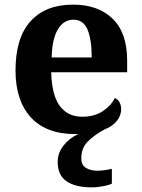

<svg xmlns="http://www.w3.org/2000/svg" viewBox="-20 -569 611 829"><path d="M378 240Q305 240 267 213.5Q229 187 229 130Q229 91 255 58.5Q281 26 318 10Q315 10 312 10Q309 10 306 10Q179 10 113 -62.5Q47 -135 47 -265Q47 -406 112 -477.5Q177 -549 295 -549Q404 -549 466.5 -488Q529 -427 529 -308V-257H201Q204 -157 238.5 -111Q273 -65 335 -65Q387 -65 423 -88.5Q459 -112 476 -146Q490 -139 496.5 -126.5Q503 -114 503 -97Q503 -80 495 -63.5Q487 -47 471.5 -33.5Q456 -20 431 -10Q384 16 357.5 43.5Q331 71 331 115Q331 143 350.5 155.5Q370 168 400 168Q414 168 429.5 166Q445 164 463 160V224Q453 229 437 232.5Q421 236 405 238Q389 240 378 240ZM376 -321Q376 -398 358 -441Q340 -484 297 -484Q255 -484 230 -442.5Q205 -401 203 -321Z"/></svg>

Font: Noto Serif Kannada
Style: Regular
Weight: 400
Designer: Universal Thirst, Indian Type Foundry and the Monotype Design Team
Foundry: Monotype Imaging Inc.
Version: Version 2.003